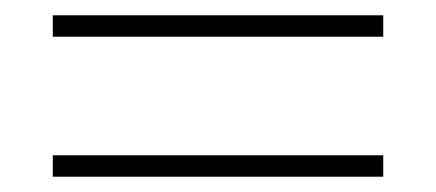

<svg xmlns="http://www.w3.org/2000/svg" viewBox="-20 -461 570 251"><path d="M49 -441V-413H481V-441ZM49 -230H481V-258H49Z"/></svg>

Font: LT Wave Text Thin
Style: Regular
Weight: 100
Designer: Daniel Lyons
Version: Version 2.5 (Glyphs App)